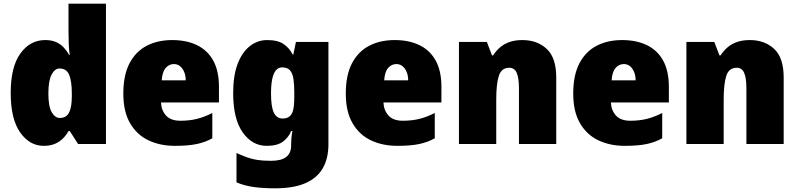

<svg xmlns="http://www.w3.org/2000/svg" viewBox="-20 -780 4319 1040"><path d="M217 10Q140 10 89 -63Q38 -136 38 -276Q38 -418 90.5 -490.5Q143 -563 225 -563Q259 -563 283 -552.5Q307 -542 324.5 -523.5Q342 -505 355 -482H358Q354 -503 352.5 -540Q351 -577 351 -612V-760H554V0H403L358 -70H351Q339 -48 321 -30Q303 -12 277.5 -1Q252 10 217 10ZM304 -141Q339 -141 354 -170Q369 -199 369 -259V-274Q369 -339 355 -374Q341 -409 302 -409Q277 -409 259.5 -376Q242 -343 242 -273Q242 -204 260 -172.5Q278 -141 304 -141Z M913 -563Q991 -563 1048 -535Q1105 -507 1135.5 -451Q1166 -395 1166 -310V-225H852Q854 -182 879.5 -154Q905 -126 957 -126Q1006 -126 1046.5 -136Q1087 -146 1130 -168V-31Q1093 -10 1046.5 0Q1000 10 927 10Q848 10 785 -19.5Q722 -49 685 -112Q648 -175 648 -273Q648 -373 681.5 -437Q715 -501 774.5 -532Q834 -563 913 -563ZM922 -433Q896 -433 877.5 -412Q859 -391 856 -345H986Q986 -370 978 -389.5Q970 -409 956 -421Q942 -433 922 -433Z M1427 -563Q1486 -563 1517.5 -540.5Q1549 -518 1565 -485H1569L1583 -553H1759V1Q1759 79 1728 132Q1697 185 1633.5 212.5Q1570 240 1470 240Q1403 240 1354 233Q1305 226 1261 208V49Q1293 63 1319 72.5Q1345 82 1375 86.5Q1405 91 1449 91Q1504 91 1530.5 70Q1557 49 1557 9V-1Q1557 -14 1558.5 -32Q1560 -50 1564 -70H1557Q1544 -37 1513.5 -13.5Q1483 10 1425 10Q1346 10 1294.5 -63Q1243 -136 1243 -276Q1243 -370 1267 -433.5Q1291 -497 1333 -530Q1375 -563 1427 -563ZM1508 -415Q1488 -415 1474.5 -399Q1461 -383 1454.5 -351.5Q1448 -320 1448 -273Q1448 -201 1463.5 -169.5Q1479 -138 1511 -138Q1530 -138 1542.5 -145.5Q1555 -153 1562 -167.5Q1569 -182 1571.5 -204Q1574 -226 1574 -256V-279Q1574 -322 1569.5 -352.5Q1565 -383 1551 -399Q1537 -415 1508 -415Z M2118 -563Q2196 -563 2253 -535Q2310 -507 2340.5 -451Q2371 -395 2371 -310V-225H2057Q2059 -182 2084.5 -154Q2110 -126 2162 -126Q2211 -126 2251.5 -136Q2292 -146 2335 -168V-31Q2298 -10 2251.5 0Q2205 10 2132 10Q2053 10 1990 -19.5Q1927 -49 1890 -112Q1853 -175 1853 -273Q1853 -373 1886.5 -437Q1920 -501 1979.5 -532Q2039 -563 2118 -563ZM2127 -433Q2101 -433 2082.5 -412Q2064 -391 2061 -345H2191Q2191 -370 2183 -389.5Q2175 -409 2161 -421Q2147 -433 2127 -433Z M2810 -563Q2890 -563 2941.5 -515Q2993 -467 2993 -360V0H2791V-302Q2791 -357 2779 -385Q2767 -413 2739 -413Q2696 -413 2682 -369Q2668 -325 2668 -242V0H2466V-553H2617L2645 -480H2651Q2668 -506 2690 -524.5Q2712 -543 2741.5 -553Q2771 -563 2810 -563Z M3350 -563Q3428 -563 3485 -535Q3542 -507 3572.5 -451Q3603 -395 3603 -310V-225H3289Q3291 -182 3316.5 -154Q3342 -126 3394 -126Q3443 -126 3483.5 -136Q3524 -146 3567 -168V-31Q3530 -10 3483.5 0Q3437 10 3364 10Q3285 10 3222 -19.5Q3159 -49 3122 -112Q3085 -175 3085 -273Q3085 -373 3118.5 -437Q3152 -501 3211.5 -532Q3271 -563 3350 -563ZM3359 -433Q3333 -433 3314.5 -412Q3296 -391 3293 -345H3423Q3423 -370 3415 -389.5Q3407 -409 3393 -421Q3379 -433 3359 -433Z M4042 -563Q4122 -563 4173.5 -515Q4225 -467 4225 -360V0H4023V-302Q4023 -357 4011 -385Q3999 -413 3971 -413Q3928 -413 3914 -369Q3900 -325 3900 -242V0H3698V-553H3849L3877 -480H3883Q3900 -506 3922 -524.5Q3944 -543 3973.5 -553Q4003 -563 4042 -563Z"/></svg>

Font: Noto Sans Display Black
Style: Regular
Weight: 900
Designer: Monotype Design Team
Foundry: Monotype Imaging Inc.
Version: Version 2.003